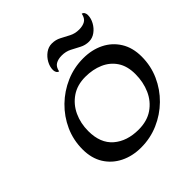

<svg xmlns="http://www.w3.org/2000/svg" viewBox="-200 -903 1071 1071"><g transform="rotate(-45 335.5 -367.5)"><path d="M310.5 14.2Q242.7 14.2 188.5 -12.7Q134.3 -39.6 103 -89.6Q71.8 -139.6 71.8 -210Q71.8 -283.2 100.8 -347.7Q129.9 -412.1 180.4 -461.4Q231 -510.7 296.1 -538.8Q361.3 -566.9 433.6 -566.9Q501.5 -566.9 555.2 -540.3Q608.9 -513.7 640.1 -463.4Q671.4 -413.1 671.4 -342.8Q671.4 -269.5 642.6 -205.1Q613.8 -140.6 563.5 -91.3Q513.2 -42 448.2 -13.9Q383.3 14.2 310.5 14.2ZM371.1 -66.4Q438.5 -66.4 484.6 -98.1Q530.8 -129.9 554.2 -182.6Q577.6 -235.4 577.6 -298.8Q577.6 -361.8 550 -403.1Q522.5 -444.3 475.3 -464.8Q428.2 -485.4 369.1 -485.4Q304.7 -485.4 259.3 -454.3Q213.9 -423.3 190.2 -372.1Q166.5 -320.8 166.5 -259.3Q166.5 -164.1 223.1 -115.2Q279.8 -66.4 371.1 -66.4ZM287.1 -609.9Q276.9 -612.8 272.5 -621.3Q268.1 -629.9 268.1 -639.6Q268.1 -665.5 282 -690.7Q295.9 -715.8 318.6 -732.4Q341.3 -749 368.2 -749Q397.9 -749 422.9 -735.8Q447.8 -722.7 473.6 -709.2Q499.5 -695.8 531.2 -695.8Q560.1 -695.8 579.1 -707Q598.1 -718.3 604 -748.5Q614.3 -745.6 618.7 -737.1Q623 -728.5 623 -718.8Q623 -693.4 609.1 -668Q595.2 -642.6 572.5 -626Q549.8 -609.4 522.9 -609.4Q493.7 -609.4 468.5 -622.8Q443.4 -636.2 417.7 -649.4Q392.1 -662.6 359.9 -662.6Q331.5 -662.6 312.3 -651.4Q293 -640.1 287.1 -609.9Z"/></g></svg>

Font: Lumanosimo
Style: Regular
Weight: 400
Designer: The DocRepair Project, Eduardo Rodriguez Tunni
Foundry: Google
Version: Version 1.010